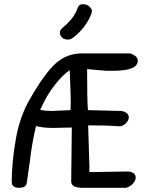

<svg xmlns="http://www.w3.org/2000/svg" viewBox="-20 -898 701 917"><path d="M351 -861Q357 -878 376.5 -878Q396 -878 407.5 -866Q419 -854 419 -846.5Q419 -839 417 -834Q401 -789 363.5 -749Q326 -709 306 -709Q286 -709 276 -719Q266 -729 266 -742.5Q266 -756 282 -768Q335 -812 351 -861ZM559 -368Q595 -362 595 -337Q595 -324 583.5 -311.5Q572 -299 556 -295Q540 -295 513 -297Q486 -299 427 -299H401L407 -102V-76L595 -79Q628 -74 628 -50Q628 -30 605 -12Q593 -4 583 -1H380Q377 -1 375 -1Q320 -1 320 -31L323 -289L233 -287Q185 -287 152 -296Q134 -223 123 -131L108 -25Q105 -1 70.5 -1Q36 -1 36 -29Q36 -119 55 -230.5Q74 -342 124 -427Q196 -552 248.5 -597.5Q301 -643 372 -643H601Q638 -631 638 -608Q638 -560 522 -560H487Q481 -560 396 -568Q396 -416 400 -372ZM313 -563Q280 -541 241 -491.5Q202 -442 172 -373Q200 -368 226 -368L317 -372Q318 -385 318 -411.5Q318 -438 313 -563Z"/></svg>

Font: Patrick Hand SC
Style: Regular
Weight: 400
Designer: Patrick Wagesreiter
Foundry: Patrick Wagesreiter
Version: Version 1.003;PS 001.003;hotconv 1.0.70;makeotf.lib2.5.58329